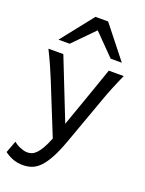

<svg xmlns="http://www.w3.org/2000/svg" viewBox="-193 -866 892 1182"><g transform="rotate(20 253.5 -275.5)"><path d="M319.8 0Q294.4 70.3 270 114.7Q245.6 159.2 220.5 184.8Q195.3 210.4 168.2 220Q141.1 229.5 109.9 229.5Q76.2 229.5 46.6 218.8Q17.1 208 -9.8 188L19.5 109.9Q27.3 116.2 37.8 122.8Q48.3 129.4 60.3 134.5Q72.3 139.6 85 143.1Q97.7 146.5 109.9 146.5Q124.5 146.5 138.7 141.4Q152.8 136.2 167.2 121.8Q181.6 107.4 196.8 81.3Q211.9 55.2 229 12.7L92.8 -324.7Q79.1 -357.9 61 -399.4Q43 -440.9 14.6 -498H112.3L270 -99.1Q279.3 -125.5 290.3 -156.5Q301.3 -187.5 313 -220.5Q324.7 -253.4 336.4 -286.9Q348.1 -320.3 358.9 -351.1Q384.3 -423.3 410.2 -498H507.8Q495.1 -469.7 484.9 -445.6Q474.6 -421.4 465.8 -400.1Q457 -378.9 450 -360.4Q442.9 -341.8 437 -324.7ZM53.7 -571.3 219.7 -781.2H302.7L468.8 -571.3H395.5L261.2 -708L127 -571.3Z"/></g></svg>

Font: Andika Afr
Style: Regular
Weight: 400
Designer: Victor Gaultney, Annie Olsen, Julie Remington, Don Collingsworth, Eric Hays, Becca Hirsbrunner
Foundry: SIL International
Version: Version 5.000